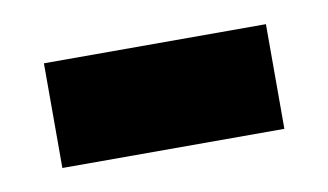

<svg xmlns="http://www.w3.org/2000/svg" viewBox="-32 -380 383 224"><g transform="rotate(-10 160.0 -268.0)"><path d="M28 -206V-330H291V-206Z"/></g></svg>

Font: Noto Sans Cherokee
Style: Bold
Weight: 700
Designer: Monotype Design Team
Foundry: Monotype Imaging Inc.
Version: Version 2.001; ttfautohint (v1.8.4.7-5d5b)